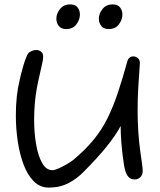

<svg xmlns="http://www.w3.org/2000/svg" viewBox="-20 -902 728 872"><path d="M202 -50Q162 -50 133.5 -78.5Q105 -107 87 -155Q69 -203 60.5 -261Q52 -319 52 -377Q52 -469 69 -537Q71 -546 75.5 -565Q80 -584 86.5 -605.5Q93 -627 100 -644Q107 -661 114 -665Q122 -670 130 -672.5Q138 -675 145 -675Q155 -675 164 -669Q170 -665 173 -660Q176 -655 176 -644Q176 -635 173 -620Q168 -595 160.5 -564Q153 -533 147 -500Q141 -467 138 -430.5Q135 -394 135 -359Q135 -299 144 -246.5Q153 -194 171.5 -161.5Q190 -129 218 -129Q228 -129 247 -137.5Q266 -146 284.5 -157Q303 -168 312 -175Q367 -221 404.5 -266.5Q442 -312 468 -364.5Q494 -417 515.5 -481.5Q537 -546 560 -629Q568 -646 585 -646Q597 -646 607 -637Q617 -628 615 -611Q611 -556 608 -504.5Q605 -453 605 -403Q605 -354 608 -305.5Q611 -257 618 -208Q623 -175 625 -159Q627 -143 627.5 -136.5Q628 -130 628 -124Q628 -108 617.5 -97.5Q607 -87 592 -87Q570 -87 559 -104Q548 -121 543 -154Q541 -165 537.5 -192.5Q534 -220 531 -257Q528 -294 528 -330Q484 -246 363 -125Q331 -91 291.5 -70.5Q252 -50 202 -50ZM474 -770Q451 -770 440 -784Q429 -798 429 -817Q429 -840 445.5 -861Q462 -882 492 -882Q515 -882 525.5 -868Q536 -854 536 -836Q536 -813 520 -791.5Q504 -770 474 -770ZM281 -770Q258 -770 247 -784Q236 -798 236 -817Q236 -840 252.5 -861Q269 -882 299 -882Q322 -882 332.5 -868Q343 -854 343 -836Q343 -813 327 -791.5Q311 -770 281 -770Z"/></svg>

Font: Fuzzy Bubbles
Style: Regular
Weight: 400
Designer: Robert E. Leuschke
Foundry: Robert E. Leuschke
Version: Version 1.010; ttfautohint (v1.8.3)